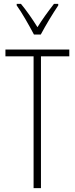

<svg xmlns="http://www.w3.org/2000/svg" viewBox="-20 -969 385 989"><path d="M155 -791H190C215 -838 251 -898 280 -941V-949H258C224 -905 200 -872 173 -829C147 -871 114 -918 88 -949H66V-941C91 -907 129 -840 155 -791ZM191 0V-679H337V-714H8V-679H153V0Z"/></svg>

Font: Noto Sans Thai ExtCond ExtLt
Style: Regular
Weight: 200
Width: 2
Designer: Monotype Design Team
Foundry: Monotype Imaging Inc.
Version: Version 2.002